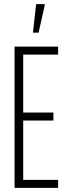

<svg xmlns="http://www.w3.org/2000/svg" viewBox="-20 -915 325 935"><path d="M51 0V-688H263V-649H93V-367H240V-328H93V-39H263V0ZM141 -756V-761L156 -895H198V-890L168 -756Z"/></svg>

Font: Saira Ultra Condensed ExLight
Style: Regular
Weight: 200
Width: 1
Designer: Hector Gatti with collaboration of the Omnibus-Type team
Foundry: Omnibus-Type
Version: Version 1.001; ttfautohint (v1.8)